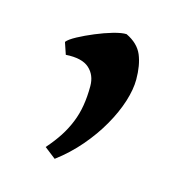

<svg xmlns="http://www.w3.org/2000/svg" viewBox="-54 -162 338 360"><g transform="rotate(15 114.5 18.5)"><path d="M190.4 -34.2Q190.4 -15.1 182.9 8.8Q175.3 32.7 161.1 57.6Q147 82.5 126.7 106.2Q106.4 129.9 81.1 148.9L59.1 131.8Q72.8 116.2 82.3 101.6Q91.8 86.9 98.1 71.3Q104.5 55.7 107.4 38.3Q110.4 21 110.4 0Q110.4 -21.5 96.2 -34.2Q82 -46.9 50.8 -44.9L43 -67.9Q47.4 -73.7 61.5 -81.3Q75.7 -88.9 92.5 -95.9Q109.4 -103 125.7 -107.7Q142.1 -112.3 150.9 -111.8Q174.3 -100.6 182.4 -81.3Q190.4 -62 190.4 -34.2Z"/></g></svg>

Font: Gentium Kaktovik
Style: Regular
Weight: 400
Designer: J. Victor Gaultney and Annie Olsen
Foundry: SIL International
Version: Version 1.102; 2013; Maintenance release